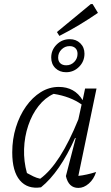

<svg xmlns="http://www.w3.org/2000/svg" viewBox="-20 -915 546 941"><path d="M181 3Q115 13 77.5 -31Q40 -75 40 -168Q40 -233 58 -291Q76 -349 107.5 -393.5Q139 -438 180 -463.5Q221 -489 268 -489Q346 -489 385 -424L397 -481H453L364 -53Q403 -57 451 -72Q440 -37 415.5 -15.5Q391 6 364 6Q316 6 303 -52L351 -238L348 -239Q273 -71 181 3ZM112 -67Q128 -58 143.5 -50.5Q159 -43 177 -39Q275 -110 364 -330L380 -403Q325 -442 243 -455Q201 -436 169 -395.5Q137 -355 118.5 -300Q100 -245 98 -184.5Q96 -124 112 -67ZM304 -561Q272 -561 251.5 -581Q231 -601 231 -633Q231 -670 257.5 -696.5Q284 -723 322 -723Q353 -723 373.5 -703Q394 -683 394 -652Q394 -614 367.5 -587.5Q341 -561 304 -561ZM305 -595Q328 -595 344 -611.5Q360 -628 360 -651Q360 -669 349.5 -679Q339 -689 321 -689Q298 -689 281.5 -672.5Q265 -656 265 -633Q265 -615 275.5 -605Q286 -595 305 -595ZM271 -739 259 -758 425 -895H434L460 -852Q415 -821 368.5 -793Q322 -765 271 -739Z"/></svg>

Font: Piazzolla Light
Style: Italic
Weight: 300
Italic angle: -11.3°
Designer: Juan Pablo del Peral
Foundry: Huerta Tipografica
Version: Version 1.330